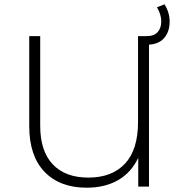

<svg xmlns="http://www.w3.org/2000/svg" viewBox="-20 -868 835 893"><path d="M673 -700V0H623V-134Q590 -65 529 -30Q468 5 383 5Q258 5 187 -69Q116 -143 116 -281V-700H167V-283Q167 -165 225.5 -103.5Q284 -42 391 -42Q501 -42 561.5 -107Q622 -172 622 -301V-700ZM649 -700H662Q697 -700 713.5 -719Q730 -738 730 -768Q730 -801 710 -834L745 -848Q769 -810 769 -768Q769 -719 742 -689.5Q715 -660 662 -660H649Z"/></svg>

Font: Montserrat Alternates Light
Style: Regular
Weight: 300
Designer: Julieta Ulanovsky
Foundry: Julieta Ulanovsky
Version: Version 7.200